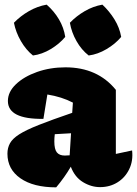

<svg xmlns="http://www.w3.org/2000/svg" viewBox="-20 -795 590 827"><path d="M222 12Q124 12 68 -27Q12 -66 12 -133Q12 -158 23 -178Q34 -198 63 -216.5Q92 -235 147.5 -257Q203 -279 291 -309L294 -353Q246 -378 184 -388L167 -283Q14 -281 14 -360Q14 -399 48.5 -432Q83 -465 139.5 -485Q196 -505 262 -505Q400 -505 479 -408V-132L549 -147Q554 -102 536.5 -66Q519 -30 486 -9.5Q453 11 411 11Q373 11 337.5 -10.5Q302 -32 285 -77Q259 -32 222 12ZM214 -186Q214 -152 225 -138.5Q236 -125 259 -125Q270 -125 280 -126L286 -221L216 -217Q214 -201 214 -186ZM181 -775Q213 -747 234 -711.5Q255 -676 261 -636Q236 -606 198.5 -583.5Q161 -561 122 -556Q92 -580 70 -618Q48 -656 40 -697Q68 -726 104.5 -747Q141 -768 181 -775ZM421 -775Q451 -747 473 -711.5Q495 -676 502 -636Q477 -606 439 -583.5Q401 -561 362 -556Q331 -580 309.5 -618Q288 -656 281 -697Q309 -726 345 -747Q381 -768 421 -775Z"/></svg>

Font: Piazzolla Black
Style: Regular
Weight: 900
Designer: Juan Pablo del Peral
Foundry: Huerta Tipografica
Version: Version 1.330